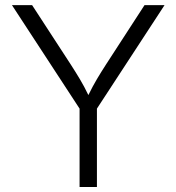

<svg xmlns="http://www.w3.org/2000/svg" viewBox="-20 -748 706 768"><path d="M298.3 0V-313.5L27.8 -727.5H108.4L263.2 -489.7Q282.7 -459.5 299.8 -430.9Q316.9 -402.3 333.5 -367.7Q350.6 -402.8 367.7 -431.6Q384.8 -460.4 403.8 -489.7L558.1 -727.5H638.2L367.7 -313.5V0Z"/></svg>

Font: Inter Light
Style: Regular
Weight: 300
Designer: Rasmus Andersson
Foundry: rsms
Version: Version 4.000;git-a52131595